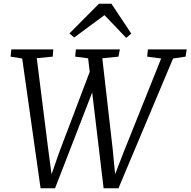

<svg xmlns="http://www.w3.org/2000/svg" viewBox="-20 -1009 1026 1034"><path d="M198.5 5 99.5 -694 37 -704 41 -743H267L264 -704L178 -695.5L239 -210.5L262.5 -34L245.5 -35.5L297.5 -185L464.5 -625.5L480.5 -521.5L276.5 5ZM538 5 454.5 -695 385 -704 388.5 -743H625.5L618 -704L531 -695L586.5 -209.5L603.5 -34L586.5 -36L648 -195L848 -694L772.5 -704L776.5 -743H985.5L979.5 -704L912 -694L618 5ZM354 -829 513 -989H580L687 -828L659.5 -805Q630.5 -835.5 601.2 -866.5Q572 -897.5 542.5 -927.5Q501.5 -897.5 461.2 -867.5Q421 -837.5 379.5 -807Z"/></svg>

Font: Merriweather 24pt Light
Style: Italic
Weight: 300
Italic angle: -7.8°
Version: Version 2.101